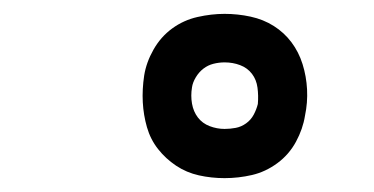

<svg xmlns="http://www.w3.org/2000/svg" viewBox="-20 -806 540 277"><path d="M304 -549Q285 -549 267 -553Q249 -557 234 -567Q219 -577 208 -591Q197 -605 192 -622.5Q187 -640 186 -658.5Q185 -677 188 -697Q191 -716 201.5 -734.5Q212 -753 228.5 -765Q245 -777 265 -781.5Q285 -786 304 -786Q323 -786 341.5 -782Q360 -778 375 -768.5Q390 -759 400.5 -745Q411 -731 416.5 -713.5Q422 -696 423 -677Q424 -658 420 -639Q417 -620 407 -601.5Q397 -583 380 -570.5Q363 -558 343.5 -553.5Q324 -549 304 -549ZM304 -620Q312 -620 320 -621.5Q328 -623 335 -628Q342 -633 346 -640.5Q350 -648 352 -656Q353 -668 351.5 -679.5Q350 -691 343.5 -699.5Q337 -708 326.5 -712Q316 -716 304 -716Q296 -716 288 -714Q280 -712 273.5 -707Q267 -702 262.5 -694.5Q258 -687 257 -680Q255 -668 257 -656.5Q259 -645 265.5 -636.5Q272 -628 282.5 -624Q293 -620 304 -620Z"/></svg>

Font: Iosevka Slab Medium Oblique
Style: Regular
Weight: 500
Italic angle: -9°
Monospace: yes
Designer: Belleve Invis
Foundry: Belleve Invis
Version: Version 11.1.1; ttfautohint (v1.8.3)